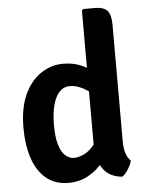

<svg xmlns="http://www.w3.org/2000/svg" viewBox="-53 -780 641 837"><g transform="rotate(-5 267.0 -361.0)"><path d="M464 -142.5Q464 -116 471 -93.8Q478 -71.5 492 -59.5Q488 -42 475.2 -22Q462.5 -2 449 7.5Q391 2.5 363.8 -38Q336.5 -78.5 336.5 -134V-729L343 -735.5H393.5Q433 -735.5 448.5 -717.2Q464 -699 464 -655ZM38 -242.5Q38 -330 65.5 -388.5Q93 -447 137.8 -476.2Q182.5 -505.5 234 -505.5Q284 -505.5 324.2 -485.2Q364.5 -465 398.5 -442L380 -345Q351 -368 318.2 -387Q285.5 -406 255 -406Q229 -406 210.5 -387.2Q192 -368.5 181.8 -331.8Q171.5 -295 171.5 -241.5Q171.5 -189 181.5 -156Q191.5 -123 208.8 -107.8Q226 -92.5 246 -92.5Q266.5 -92.5 290.8 -104Q315 -115.5 337 -143.5Q359 -171.5 371.5 -220L400 -137.5Q393 -100 367 -65.2Q341 -30.5 301.5 -8.2Q262 14 213.5 14Q155 14 115.8 -18.5Q76.5 -51 57.2 -109Q38 -167 38 -242.5Z"/></g></svg>

Font: Signika SemiBold
Style: Regular
Weight: 600
Designer: Anna Giedry
Foundry: Anna Giedry
Version: Version 2.001